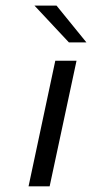

<svg xmlns="http://www.w3.org/2000/svg" viewBox="-20 -660 326 680"><path d="M81.1 0 175.8 -444.8H251L155.8 0ZM102.1 -640.1H180.2L286.1 -509.8H224.1Z"/></svg>

Font: CMU Sans Serif
Style: Oblique
Weight: 500
Italic angle: -12°
Version: Version 0.7.0